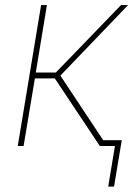

<svg xmlns="http://www.w3.org/2000/svg" viewBox="-20 -562 524 739"><path d="M48.3 0 138.2 -542.5H160.6L117.7 -282.7H194.8L445.8 -542.5H473.1L212.4 -271L392.1 0H364.3L190.9 -260.3H114.3L70.8 0ZM396.5 156.2 422.4 0H369.6L373.5 -22.5H448.7L418.9 156.2Z"/></svg>

Font: Inter 16pt Thin
Style: Italic
Weight: 250
Italic angle: -9.3988°
Version: Version 4.001;git-66647c0bb